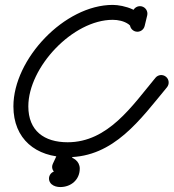

<svg xmlns="http://www.w3.org/2000/svg" viewBox="-20 -602 698 772"><path d="M513.5 -554.2C513.5 -554.2 513.5 -554.2 513.5 -554.2C510.1 -540 506.7 -525.7 503.3 -511.5C499.4 -495.3 509.3 -479.1 525.4 -475.3C541.5 -471.4 557.7 -481.3 561.6 -497.4C561.6 -497.4 561.6 -497.4 561.6 -497.4C565 -511.7 568.5 -525.9 571.9 -540.2C575.7 -556.3 565.8 -572.5 549.7 -576.4C533.6 -580.2 517.4 -570.3 513.5 -554.2ZM532.4 -474.4C549 -474.4 562.4 -487.9 562.4 -504.4C562.4 -559.8 475.8 -582.3 433.3 -582.3C239.3 -582.3 33.9 -364.5 33.9 -174.4C33.9 -42.9 124.5 30 252 30C438.1 30 544.7 -122.4 651.3 -251C661.9 -263.8 660.1 -282.7 647.4 -293.3C634.6 -303.9 615.7 -302.1 605.1 -289.3C605.1 -289.3 605.1 -289.3 605.1 -289.3C511.8 -176.9 414.7 -30 252 -30C157.6 -30 93.9 -76.1 93.9 -174.4C93.9 -331.6 272.5 -522.3 433.3 -522.3C454.7 -522.3 478.8 -517.3 496.6 -504.8C498.1 -503.7 503.7 -498.1 503.4 -499.1C502.8 -500.8 502.4 -506.3 502.4 -504.4C502.4 -487.9 515.9 -474.4 532.4 -474.4ZM264.7 -27.2C249.7 -34.2 231.8 -27.7 224.8 -12.7C214.1 10.3 203.4 33.3 192.6 56.3C185.3 72 192.2 86.5 203.7 94C215.1 101.4 231.2 101.7 242.5 88.6C243.2 87.8 245.6 87.8 246.8 87.8C251.2 87.8 240.7 71.4 240.7 75.9C240.7 87.1 232.4 90.1 222.3 90.1C220 90.1 227.9 94.5 226.8 93.4C214.3 82.5 195.3 83.8 184.4 96.2C173.5 108.7 174.8 127.7 187.2 138.6C187.2 138.6 187.2 138.6 187.2 138.6C196.7 146.9 209.9 150.1 222.3 150.1C265.6 150.1 300.7 120.6 300.7 75.9C300.7 46.3 274.3 27.8 246.8 27.8C228.2 27.8 209.4 35.2 197.1 49.4C185.9 62.4 194.7 78.3 208.1 87C221.6 95.8 239.7 97.3 247 81.7C257.7 58.7 268.5 35.7 279.2 12.7C286.2 -2.3 279.7 -20.2 264.7 -27.2Z"/></svg>

Font: FRB American Cursive
Style: Bold Italic
Weight: 700
Italic angle: -25°
Version: Version 2.0;Modular Font Editor K font №1